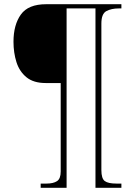

<svg xmlns="http://www.w3.org/2000/svg" viewBox="-20 -780 645 911"><path d="M173 111V91H201Q233 91 250.5 79.5Q268 68 268 34V-386H197Q139 -386 105.5 -413.5Q72 -441 58 -485.5Q44 -530 44 -582Q44 -662 79 -711Q114 -760 199 -760H556V-740H543Q509 -740 485 -727.5Q461 -715 461 -668V27Q461 67 477 79Q493 91 532 91H556V111H433V-740H296V111Z"/></svg>

Font: Noto Serif Thin
Style: Regular
Weight: 100
Designer: Monotype Design Team
Foundry: Monotype Imaging Inc.
Version: Version 2.015